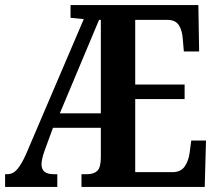

<svg xmlns="http://www.w3.org/2000/svg" viewBox="-20 -734 855 754"><path d="M0 0V-50H9Q31 -50 47.5 -69Q64 -88 82 -128L309 -659L257 -664V-714H759L762 -532H702L698 -578Q696 -614 682.5 -635Q669 -656 637 -656H511V-402H705V-345H511V-58H658Q690 -58 705.5 -80.5Q721 -103 725 -136L731 -182H789L784 0H300V-50H322Q348 -50 362 -63Q376 -76 376 -117V-232H188L155 -142Q149 -125 146 -111.5Q143 -98 143 -89Q143 -50 190 -50H205V0ZM215 -289H376V-656H369Z"/></svg>

Font: Noto Serif Hebrew ExtraCondensed
Style: Bold
Weight: 700
Width: 2
Designer: Monotype Design Team
Foundry: Monotype Imaging Inc.
Version: Version 2.004; ttfautohint (v1.8.4.7-5d5b)